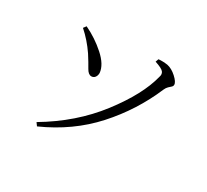

<svg xmlns="http://www.w3.org/2000/svg" viewBox="-146 -941 1292 1198"><g transform="rotate(30 500.0 -341.5)"><path d="M804 -564Q723 -373 582.5 -217.5Q442 -62 235 30L219 8Q432 -118 569 -296.5Q706 -475 742 -620Q750 -642 738 -657.5Q726 -673 674 -690L682 -712Q712 -715 747 -710Q781 -703 814 -673Q847 -643 847 -623Q847 -613 839 -606Q831 -599 821 -589.5Q811 -580 804 -564ZM283 -524Q236 -593 176 -646L191 -666Q271 -628 336.5 -569.5Q402 -511 407 -454Q407 -435 397.5 -422.5Q388 -410 372 -410Q350 -410 332.5 -442Q315 -474 283 -524Z"/></g></svg>

Font: Han-Nom Khai
Style: Regular
Weight: 400
Version: Version 1.200;June 22, 2023;FontCreator 14.0.0.2814 64-bit